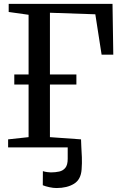

<svg xmlns="http://www.w3.org/2000/svg" viewBox="-20 -763 629 994"><path d="M272.5 210.5Q255.5 210.5 235 206Q214.5 201.5 201.5 196L202 123Q212.5 126.5 225 128Q237.5 129.5 243.5 129.5Q266.5 129.5 286.2 125.2Q306 121 318.2 106Q330.5 91 330.5 59.5V0H22V-41.5L128 -53V-325.5H54V-377.5H128V-686.5L25 -701V-743H562.5L566.5 -480H506L473.5 -689L238.5 -697V-377.5H375.5V-325.5H238.5V-53L399.5 -41.5Q399.5 -27.5 401 -3.5Q402.5 20.5 403.8 50.8Q405 81 402.5 114Q399 166.5 363 188.5Q327 210.5 272.5 210.5Z"/></svg>

Font: Merriweather 48pt
Style: Regular
Weight: 400
Version: Version 2.100